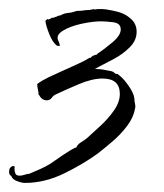

<svg xmlns="http://www.w3.org/2000/svg" viewBox="-67 -309 362 423"><path d="M-12 94Q-19 94 -29.5 90Q-40 86 -42 79Q-47 76 -47 70Q-47 60 -41 58V57H-35V64Q-35 69 -33 73.5Q-31 78 -24 78Q-19 78 -14.5 76.5Q-10 75 -6 74H-5L-4 75V74H-3Q9 69 21.5 63.5Q34 58 45 51L71 33Q79 28 87.5 22.5Q96 17 101 16Q104 9 111.5 4.5Q119 0 125 -5Q137 -16 154 -31.5Q171 -47 184 -65.5Q197 -84 197 -102Q197 -136 159 -136Q136 -136 106.5 -123.5Q77 -111 56 -101Q51 -99 47 -93.5Q43 -88 36 -88Q25 -88 19 -100H18Q18 -106 16.5 -112Q15 -118 15 -124Q26 -132 40.5 -139Q55 -146 71 -153Q86 -160 102 -167Q118 -174 131 -182L132 -181Q136 -187 147 -189L148 -191Q162 -200 180.5 -215.5Q199 -231 199 -244Q199 -258 182.5 -260Q166 -262 156 -262Q137 -262 112 -256.5Q87 -251 71 -241Q55 -231 62 -218Q64 -215 65 -208H59Q49 -215 41.5 -234Q34 -253 33 -263L36 -266Q39 -268 39 -266H40Q41 -267 42 -267Q43 -267 44 -268Q46 -268 47 -270H51L56 -272H58V-273L64 -275H66Q75 -280 83 -280.5Q91 -281 99 -284Q101 -285 103 -285H104Q111 -285 117 -286Q123 -287 130 -287L140 -289L141 -288Q146 -289 150.5 -289Q155 -289 159 -289Q165 -289 179.5 -286Q194 -283 199 -281Q213 -276 223.5 -265.5Q234 -255 234 -239Q234 -220 219 -205Q204 -190 184.5 -179.5Q165 -169 151 -162L142 -157H144Q152 -157 161 -155.5Q170 -154 179 -152Q183 -151 185 -148.5Q187 -146 192 -146L197 -142Q206 -135 217 -119Q228 -103 229 -92Q229 -87 230.5 -80Q232 -73 230 -68Q227 -50 213 -31.5Q199 -13 181.5 2Q164 17 150 28Q119 51 75.5 72.5Q32 94 -12 94Z"/></svg>

Font: Qwitcher Grypen
Style: Bold
Weight: 700
Designer: Robert E. Leuschke
Foundry: Robert E. Leuschke
Version: Version 1.100; ttfautohint (v1.8.3)